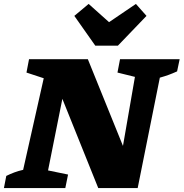

<svg xmlns="http://www.w3.org/2000/svg" viewBox="-52 -959 936 979"><path d="M560 -657H864L851 -595Q829 -585 808.5 -577.5Q788 -570 763 -563L650 0H449L266 -455L193 -90L295 -69L281 0H-32L-20 -62Q0 -72 21.5 -80Q43 -88 66 -93L171 -560L83 -589L96 -657H396L575 -215L636 -567L547 -589ZM434 -726 327 -878 400 -939 504 -846 641 -939 695 -878 549 -726Z"/></svg>

Font: Piazzolla ExtraBold
Style: Italic
Weight: 800
Italic angle: -11.3°
Designer: Juan Pablo del Peral
Foundry: Huerta Tipografica
Version: Version 1.330